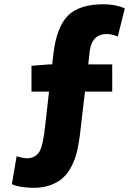

<svg xmlns="http://www.w3.org/2000/svg" viewBox="-20 -778 648 908"><path d="M570.3 -738.3 537.1 -605.5Q506.8 -617.2 485.4 -617.2Q415 -617.2 404.3 -536.1L397.5 -473.6H510.7V-344.7H381.8L357.4 -135.7Q351.6 -91.8 343.3 -58.1Q335 -24.4 318.4 8.3Q301.8 41 278.3 62.5Q254.9 84 219.2 97.2Q183.6 110.4 136.7 110.4Q66.4 108.4 36.1 92.8L58.6 -39.1Q80.1 -31.2 109.4 -29.3Q149.4 -31.2 167 -62Q184.6 -92.8 194.3 -189.5L211.9 -344.7H128.9V-466.8L213.9 -473.6H226.6L232.4 -521.5Q247.1 -649.4 300.8 -703.6Q354.5 -757.8 469.7 -757.8Q527.3 -757.8 570.3 -738.3Z"/></svg>

Font: Gen Shin Gothic Heavy
Style: Bold
Weight: 900
Designer: [Source Han Sans]
Ryoko NISHIZUKA  (kana & ideographs); Paul D. Hunt (Latin, Greek & Cyrillic); Wenlong ZHANG  (bopomofo
Version: Version 1.002.20150607